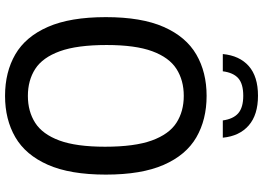

<svg xmlns="http://www.w3.org/2000/svg" viewBox="-154 -828 992 723"><g transform="rotate(90 341.5 -467.0)"><path d="M341.5 9.5Q252 9.5 185.2 -29.2Q118.5 -68 81.8 -151.8Q45 -235.5 45 -370Q45 -504.5 82 -588.2Q119 -672 185.8 -710.8Q252.5 -749.5 341.5 -749.5Q431 -749.5 497.8 -710.8Q564.5 -672 601.2 -588.2Q638 -504.5 638 -370Q638 -235.5 601 -151.8Q564 -68 497.2 -29.2Q430.5 9.5 341.5 9.5ZM341.5 -76.5Q400 -76.5 443 -104Q486 -131.5 509.5 -195Q533 -258.5 533 -367Q533 -478.5 509.5 -543.2Q486 -608 443 -635.8Q400 -663.5 341.5 -663.5Q283 -663.5 240 -636Q197 -608.5 173.5 -545Q150 -481.5 150 -373Q150 -261.5 173.5 -196.8Q197 -132 240 -104.2Q283 -76.5 341.5 -76.5ZM184 -810.5Q190 -873.5 229.2 -908.2Q268.5 -943 341 -943Q413 -943 453 -908Q493 -873 499 -810.5H434Q428.5 -850 406.8 -868.8Q385 -887.5 341 -887.5Q296.5 -887.5 275.2 -868.8Q254 -850 249 -810.5Z"/></g></svg>

Font: Encode Sans SmCnd Md
Style: Regular
Weight: 500
Width: 4
Designer: Multiple Designers
Foundry: Impallari Type
Version: Version 3.002; ttfautohint (v1.8.3) -l 8 -r 50 -G 200 -x 14 